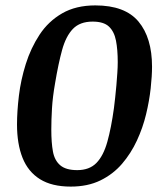

<svg xmlns="http://www.w3.org/2000/svg" viewBox="-20 -680 602 711"><path d="M242 11Q172 11 128 -16.5Q84 -44 63.5 -95.5Q43 -147 43 -219Q43 -267 50 -325.5Q57 -384 75.5 -443Q94 -502 126.5 -551.5Q159 -601 210 -630.5Q261 -660 333 -660Q443 -660 493 -600Q543 -540 543 -433Q543 -399 538 -353Q533 -307 521 -257Q509 -207 487 -159.5Q465 -112 432 -73.5Q399 -35 352 -12Q305 11 242 11ZM266 -50Q311 -50 337 -76.5Q363 -103 377.5 -155Q392 -207 402 -280Q404 -297 406.5 -318.5Q409 -340 411 -364Q413 -388 414.5 -410Q416 -432 416 -450Q416 -496 409.5 -529.5Q403 -563 383.5 -581.5Q364 -600 323 -600Q276 -600 250 -573Q224 -546 210 -495Q196 -444 184 -372Q175 -321 172.5 -278.5Q170 -236 170 -200Q170 -152 176 -119Q182 -86 203 -68Q224 -50 266 -50Z"/></svg>

Font: Faustina SemiBold
Style: Italic
Weight: 600
Italic angle: -8°
Designer: Alfonso Garcia
Foundry: http://www.omnibus-type.com
Version: Version 1.200